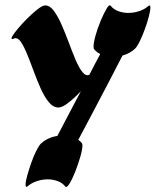

<svg xmlns="http://www.w3.org/2000/svg" viewBox="-20 -722 602 743"><path d="M138 -166Q164 -190 202 -196Q222 -234 245.5 -279Q269 -324 293 -369Q275 -350 256.5 -334Q238 -318 224 -311Q214 -306 206 -306Q186 -306 169 -326.5Q152 -347 137.5 -379.5Q123 -412 110 -447.5Q97 -483 84.5 -513.5Q72 -544 60 -561Q48 -578 34 -573Q32 -572 31 -571.5Q30 -571 28 -571Q21 -571 28 -582.5Q35 -594 50 -612Q65 -630 83.5 -648.5Q102 -667 119 -681Q136 -695 146 -699Q152 -701 155 -701Q173 -701 188.5 -680Q204 -659 218.5 -626Q233 -593 246.5 -556.5Q260 -520 273 -489.5Q286 -459 299.5 -442.5Q313 -426 326 -433Q338 -456 348.5 -476.5Q359 -497 368 -513Q353 -520 344 -532Q342 -534 342 -542Q342 -557 350 -585.5Q358 -614 370 -642.5Q382 -671 392.5 -688.5Q403 -706 408 -700Q419 -686 437.5 -679Q456 -672 476 -672Q498 -672 519 -679Q540 -686 553 -698Q558 -701 559 -701Q562 -701 562 -693Q562 -681 556 -658Q550 -635 540.5 -609Q531 -583 521 -562.5Q511 -542 503 -534Q483 -515 454 -507Q428 -457 396.5 -396Q365 -335 334.5 -278Q304 -221 283 -181Q291 -175 297 -168Q299 -164 299 -159Q299 -144 291 -116Q283 -88 271.5 -58.5Q260 -29 249 -11.5Q238 6 233 0Q222 -14 203.5 -21Q185 -28 165 -28Q143 -28 122.5 -21Q102 -14 88 -2Q85 1 83 1Q79 1 79 -8Q79 -20 85.5 -43Q92 -66 101 -92Q110 -118 120.5 -138.5Q131 -159 138 -166Z"/></svg>

Font: Ga Maamli
Style: Regular
Weight: 400
Designer: Afotey Clement Nii Odai, Ama Asantewa Diaka, David Abbey-Thompson
Foundry: Sorkin Type Co.
Version: Version 1.000; ttfautohint (v1.8.4.7-5d5b)